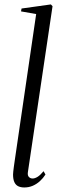

<svg xmlns="http://www.w3.org/2000/svg" viewBox="-20 -837 258 868"><path d="M106 -58Q104 -43.5 110.8 -36.8Q117.5 -30 127.5 -30Q137.5 -30 149.8 -37.5Q162 -45 177 -63L185.5 -48Q175 -31.5 160.5 -18.2Q146 -5 128.2 2.8Q110.5 10.5 90 10.5Q74 10.5 62.5 5Q51 -0.5 45 -13.5Q39 -26.5 39 -48Q39 -53 40 -61.8Q41 -70.5 42.5 -82.2Q44 -94 46 -107L143.5 -773.5L75 -785.5L77.5 -798.5L210 -817L217.5 -809Z"/></svg>

Font: Merriweather 144pt Light
Style: Italic
Weight: 300
Italic angle: -7.8°
Version: Version 2.101